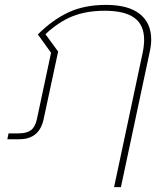

<svg xmlns="http://www.w3.org/2000/svg" viewBox="-20 -570 687 786"><path d="M564 -354Q570 -383 570 -407Q570 -468 530 -497Q490 -526 409 -526Q335 -526 278.5 -504Q222 -482 166 -430L218 -359L159 -84Q142 0 59 0H10L15 -24H56Q89 -24 106.5 -37Q124 -50 131 -82L189 -354L135 -429Q195 -489 260.5 -519.5Q326 -550 414 -550Q505 -550 552 -513Q599 -476 599 -408Q599 -385 593 -358L475 196H447Z"/></svg>

Font: Prompt Thin
Style: Italic
Weight: 250
Italic angle: -12°
Designer: Katatrad Team
Foundry: CadsonDemak
Version: Version 1.001